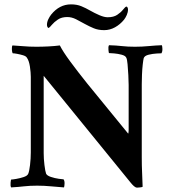

<svg xmlns="http://www.w3.org/2000/svg" viewBox="-20 -854 782 879"><path d="M305 -834Q332 -834 352.5 -825.5Q373 -817 392 -806Q413 -794 435 -784.5Q457 -775 473 -775Q500 -775 516.5 -786Q533 -797 543 -809.5Q553 -822 558 -824Q562 -824 564 -819.5Q566 -815 566 -811Q566 -798 560.5 -785.5Q555 -773 548 -764Q530 -742 506.5 -729Q483 -716 457 -716Q430 -716 409.5 -724.5Q389 -733 369 -744Q348 -756 328 -766Q308 -776 288 -776Q262 -776 245 -764.5Q228 -753 218 -741Q208 -729 203 -726Q199 -726 197 -731Q195 -736 195 -740Q195 -753 201 -765.5Q207 -778 214 -787Q252 -834 305 -834ZM147 -640Q173 -640 202 -641.5Q231 -643 254 -646Q268 -618 301.5 -572.5Q335 -527 379.5 -471.5Q424 -416 473 -357Q522 -298 567 -242Q569 -247 569 -259.5Q569 -272 569 -282V-465Q569 -484 567.5 -510.5Q566 -537 564 -560Q562 -583 558 -590Q554 -599 537 -603.5Q520 -608 502.5 -609.5Q485 -611 479 -611Q478 -611 476.5 -625.5Q475 -640 479 -647Q513 -646 538.5 -643Q564 -640 598 -640Q630 -640 661 -643Q692 -646 721 -647Q723 -643 723.5 -630.5Q724 -618 719 -610Q715 -610 697 -609Q679 -608 660.5 -603.5Q642 -599 638 -588Q636 -581 633.5 -559Q631 -537 630 -511.5Q629 -486 629 -468V-136Q629 -93 630.5 -65Q632 -37 633 1Q631 3 620.5 4Q610 5 608 5Q601 5 593.5 -1.5Q586 -8 578 -18L180 -507V-153Q180 -127 183.5 -98.5Q187 -70 191 -59Q195 -50 213 -44Q231 -38 249 -35.5Q267 -33 271 -33Q276 -26 275.5 -13.5Q275 -1 273 4Q244 2 213 -1Q182 -4 150 -4Q116 -4 90.5 -1Q65 2 31 4Q27 -3 28.5 -17.5Q30 -32 31 -32Q37 -32 54.5 -35Q72 -38 88.5 -43.5Q105 -49 109 -58Q114 -69 117.5 -98.5Q121 -128 121 -156V-502Q121 -522 117 -549Q113 -576 103 -590Q99 -597 85.5 -601Q72 -605 58.5 -607.5Q45 -610 39 -610Q37 -610 35.5 -618Q34 -626 34.5 -635Q35 -644 37 -646Q60 -645 86.5 -642.5Q113 -640 147 -640Z"/></svg>

Font: Amiri
Style: Bold
Weight: 700
Designer: Khaled Hosny
Version: Version 0.113